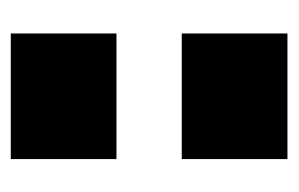

<svg xmlns="http://www.w3.org/2000/svg" viewBox="-116 -424 540 347"><g transform="rotate(-90 153.5 -250.0)"><path d="M267 -191V0H40V-191ZM267 -500V-309H40V-500Z"/></g></svg>

Font: Pathway Extreme 8pt Thin 12pt Black
Style: Regular
Weight: 900
Version: Version 1.001;gftools[0.9.26]